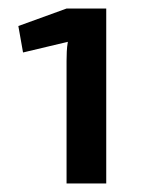

<svg xmlns="http://www.w3.org/2000/svg" viewBox="-20 -789 342 450"><path d="M229 -769V-359H136V-646Q136 -657 136.5 -668Q137 -679 139 -691L34 -666L23 -728L136 -769Z"/></svg>

Font: Exo 2 SemiBold
Style: Regular
Weight: 600
Designer: Natanael Gama
Foundry: Natanael Gama
Version: Version 2.010